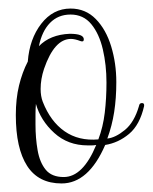

<svg xmlns="http://www.w3.org/2000/svg" viewBox="-20 -420 357 449"><path d="M124 9Q70 9 43.5 -32Q17 -73 17 -151Q17 -189 24.5 -220Q32 -251 45 -276Q49 -329 76.5 -364.5Q104 -400 145 -400Q180 -400 204 -375.5Q228 -351 240 -311.5Q252 -272 252 -228Q252 -190 247 -158Q242 -126 231 -96Q250 -98 272 -116Q294 -134 305 -172Q306 -179 312 -179Q318 -179 317 -172Q307 -128 282 -107Q257 -86 226 -81Q187 9 124 9ZM210 -94Q221 -123 225 -156.5Q229 -190 229 -227Q229 -268 220.5 -304.5Q212 -341 193.5 -363.5Q175 -386 145 -386Q116 -386 97 -366.5Q78 -347 71 -312Q97 -339 143 -341Q176 -341 176 -328Q176 -321 168 -324Q155 -329 146 -329Q107 -329 83 -259Q75 -235 75 -212Q75 -195 80 -182Q98 -136 131 -113Q164 -90 210 -94ZM129 -6Q174 -6 205 -81Q200 -80 195 -80Q190 -80 185 -80Q139 -80 107 -109Q75 -138 64 -177Q63 -165 63 -153Q63 -141 63 -129Q63 -97 68 -68.5Q73 -40 87 -23Q101 -6 129 -6Z"/></svg>

Font: Updock
Style: Regular
Weight: 400
Designer: Robert E. Leuschke
Foundry: Robert E. Leuschke
Version: Version 1.010; ttfautohint (v1.8.4.7-5d5b)